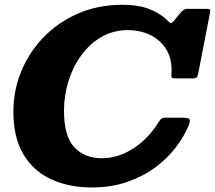

<svg xmlns="http://www.w3.org/2000/svg" viewBox="-20 -788 923 825"><path d="M791.5 -250.5Q771.5 -202 735.2 -154.5Q699 -107 646.5 -68.2Q594 -29.5 525.8 -6Q457.5 17.5 374.5 17.5Q277 17.5 200.8 -17.2Q124.5 -52 81 -124.2Q37.5 -196.5 37.5 -308.5Q37.5 -399 71.2 -481.2Q105 -563.5 167.2 -628Q229.5 -692.5 315.8 -730Q402 -767.5 507 -767.5Q572.5 -767.5 618.8 -750Q665 -732.5 695 -704.5Q706.5 -694 710.8 -689.5Q715 -685 726.5 -697.5L755.5 -733Q762.5 -740.5 768.2 -745.2Q774 -750 789.5 -750H866.5Q880.5 -750 882.2 -746.8Q884 -743.5 882 -731.5L832 -474Q829.5 -461 825.8 -456Q822 -451 806 -451H736.5Q722 -451 718.8 -454Q715.5 -457 716.5 -469.5Q721 -530 696.5 -572.2Q672 -614.5 628 -636.5Q584 -658.5 529.5 -658.5Q467 -658.5 416.5 -629.5Q366 -600.5 329.8 -551Q293.5 -501.5 274.2 -439.8Q255 -378 255 -312.5Q255 -202 299.5 -155Q344 -108 417.5 -108Q466.5 -108 511.8 -128Q557 -148 594.2 -181.8Q631.5 -215.5 657 -256.5Q664 -267.5 670 -275Q676 -282.5 694.5 -282.5H760.5Q788 -282.5 793.5 -276.5Q799 -270.5 791.5 -250.5Z"/></svg>

Font: Besley* Heavy
Style: Italic
Weight: 800
Italic angle: -13°
Designer: Owen Earl
Foundry: indestructible type*
Version: Version 3.000; ttfautohint (v1.8.3)